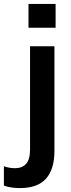

<svg xmlns="http://www.w3.org/2000/svg" viewBox="-83 -742 364 984"><path d="M63 -600V-722H202V-600ZM18 222Q-1 222 -23.5 219Q-46 216 -63 209V110Q-35 120 -6 120Q30 120 50.5 98Q71 76 71 24V-505H196V31Q196 125 153 173.5Q110 222 18 222Z"/></svg>

Font: MulishBold
Style: Bold
Weight: 700
Designer: Vernon Adams
Foundry: Vernon Adams
Version: Version 3.602; ttfautohint (v1.8.3)